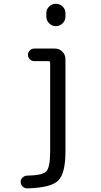

<svg xmlns="http://www.w3.org/2000/svg" viewBox="-20 -780 540 1030"><path d="M228.5 -709Q228.5 -730.5 243.7 -745.1Q258.8 -759.8 279.8 -759.8Q300.8 -759.8 315.9 -745.1Q331.1 -730.5 331.1 -709V-691.4Q331.1 -669.9 315.9 -654.8Q300.8 -639.6 279.8 -639.6Q258.8 -639.6 243.7 -654.8Q228.5 -669.9 228.5 -691.4ZM125 230.5Q111.3 230.5 101.1 220.2Q90.8 210 90.8 195.8Q90.8 181.6 101.6 171.9Q112.3 162.1 126 162.1Q209 161.1 229 138.7Q249 116.2 249 33.2V-443.4Q249 -452.1 240.2 -452.1H164.1Q150.4 -452.1 140.1 -461.9Q129.9 -471.7 129.9 -485.8Q129.9 -500 140.1 -509.8Q150.4 -519.5 164.1 -519.5H274.4Q297.9 -519.5 314.5 -502.9Q331.1 -486.3 331.1 -462.9V33.2Q331.1 150.4 292 189Q252.9 227.5 125 230.5Z"/></svg>

Font: Rounded Mgen+ 2m regular
Style: Regular
Weight: 400
Designer: [Source Han Sans]
Ryoko NISHIZUKA  (kana & ideographs); Paul D. Hunt (Latin, Greek & Cyrillic); Wenlong ZHANG  (bopomofo
Version: Version 1.059.20150602